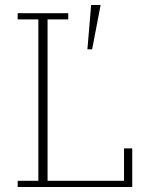

<svg xmlns="http://www.w3.org/2000/svg" viewBox="-20 -751 598 771"><path d="M51 -25H134V-673H51V-698H254V-673H171V-25H478V-155H511V0H51ZM346 -731H384L350 -553H331Z"/></svg>

Font: IBM Plex Serif ExtLt
Style: Regular
Weight: 200
Designer: Mike Abbink, Paul van der Laan, Pieter van Rosmalen
Foundry: Bold Monday
Version: Version 3.001